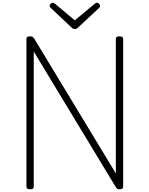

<svg xmlns="http://www.w3.org/2000/svg" viewBox="-20 -1383 1103 1417"><path d="M202 14Q175 14 175 -5V-1096Q175 -1106 181.5 -1110.5Q188 -1115 201 -1115Q213 -1115 219.5 -1111.5Q226 -1108 232 -1099L835 -103V-1096Q835 -1106 841.5 -1110.5Q848 -1115 862 -1115Q889 -1115 889 -1096V-5Q889 5 882 9.5Q875 14 863 14Q852 14 846 10.5Q840 7 834 -3L229 -1003V-5Q229 5 223 9.5Q217 14 202 14ZM696 -1363Q703 -1363 710.5 -1355.5Q718 -1348 718 -1339Q718 -1336 717 -1333Q716 -1330 713 -1326L557 -1181Q552 -1175 546.5 -1172Q541 -1169 532 -1169Q523 -1169 518 -1172Q513 -1175 507 -1181L352 -1327Q349 -1331 347.5 -1334Q346 -1337 346 -1339Q346 -1348 354 -1355.5Q362 -1363 369 -1363Q374 -1363 377.5 -1360.5Q381 -1358 386 -1355L532 -1233L679 -1355Q683 -1358 687 -1360.5Q691 -1363 696 -1363Z"/></svg>

Font: Playwrite FR Moderne ExtraLight
Style: Regular
Weight: 250
Version: Version 1.002